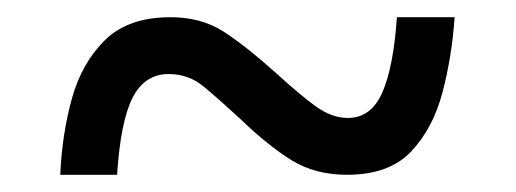

<svg xmlns="http://www.w3.org/2000/svg" viewBox="-20 -468 599 223"><path d="M50 -265Q52 -312 63.5 -353.5Q75 -395 102 -421.5Q129 -448 178 -448Q213 -448 238.5 -432Q264 -416 303 -381Q327 -359 346 -345Q365 -331 384 -331Q411 -331 424 -360.5Q437 -390 441 -448H508Q505 -403 494 -361Q483 -319 457.5 -292Q432 -265 383 -265Q346 -265 318.5 -282Q291 -299 259 -330Q234 -353 216.5 -367.5Q199 -382 176 -382Q148 -382 134 -354.5Q120 -327 116 -265Z"/></svg>

Font: Noto Serif Bengali
Style: Bold
Weight: 700
Designer: Juan Bruce, Universal Thirst, Indian Type Foundry and the Monotype Design Team.
Foundry: Monotype Imaging Inc.
Version: Version 2.003; ttfautohint (v1.8.4.7-5d5b)